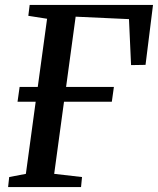

<svg xmlns="http://www.w3.org/2000/svg" viewBox="-20 -763 644 783"><path d="M13 0 17.5 -41 85.5 -54 125.5 -348H51.5L60 -408.5H134L172 -686.5L95.5 -698.5L101 -743H604L573.5 -498.5L514.5 -497.5L506 -685L288.5 -695L249.5 -408.5H444.5L436 -348H241L201 -54L314.5 -41L310.5 0Z"/></svg>

Font: Merriweather 20pt Medium
Style: Italic
Weight: 500
Italic angle: -7.8°
Version: Version 2.101